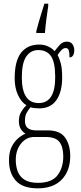

<svg xmlns="http://www.w3.org/2000/svg" viewBox="-20 -786 439 1047"><path d="M186 241Q104 241 66.5 199.5Q29 158 29 88Q29 45 43 16Q57 -13 78 -31Q99 -49 119 -57Q105 -65 94 -81.5Q83 -98 83 -127Q83 -155 95.5 -176Q108 -197 124 -212Q96 -229 78 -268Q60 -307 60 -358Q60 -454 95 -498.5Q130 -543 194 -543Q221 -543 243 -532.5Q265 -522 278 -507Q291 -525 306.5 -542Q322 -559 345 -559Q365 -559 375 -545Q385 -531 385 -513Q385 -495 378.5 -484Q372 -473 359 -473Q359 -499 355 -511.5Q351 -524 337 -524Q328 -524 318 -515.5Q308 -507 294 -486Q305 -466 312 -438Q319 -410 319 -363Q319 -285 287.5 -240Q256 -195 194 -195Q183 -195 169 -196.5Q155 -198 146 -201Q135 -188 125.5 -171Q116 -154 116 -128Q116 -99 132 -87Q148 -75 177 -75H240Q308 -75 335.5 -35Q363 5 363 64Q363 145 317 193Q271 241 186 241ZM191 -224Q281 -224 281 -365Q281 -447 258 -480Q235 -513 189 -513Q147 -513 123 -477.5Q99 -442 99 -364Q99 -224 191 -224ZM187 211Q262 211 293.5 170Q325 129 325 67Q325 16 304.5 -11.5Q284 -39 228 -39H166Q124 -39 95 -3.5Q66 32 66 86Q66 121 77 149.5Q88 178 114.5 194.5Q141 211 187 211ZM178 -616Q183 -637 191 -664.5Q199 -692 207.5 -719Q216 -746 222 -766H243V-753Q238 -720 233 -682.5Q228 -645 225 -606H178Z"/></svg>

Font: Noto Serif Hebrew ExtraCondensed ExtraLight
Style: Regular
Weight: 200
Width: 2
Designer: Monotype Design Team
Foundry: Monotype Imaging Inc.
Version: Version 2.004; ttfautohint (v1.8.4.7-5d5b)